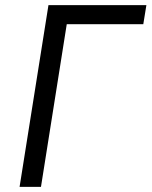

<svg xmlns="http://www.w3.org/2000/svg" viewBox="-20 -725 588 745"><path d="M56 0 168 -705H548L536 -631H239L139 0Z"/></svg>

Font: Nunito Sans 7pt Condensed
Style: Italic
Weight: 400
Width: 3
Italic angle: -9°
Designer: Vernon Adams
Foundry: Vernon Adams
Version: Version 3.101;gftools[0.9.27]